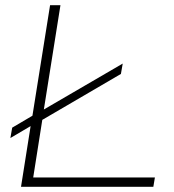

<svg xmlns="http://www.w3.org/2000/svg" viewBox="-20 -720 670 740"><path d="M61 0 98 -234 20 -188 27 -228 105 -274 173 -700H213L149 -298L453 -475L446 -435L143 -258L108 -36H577L571 0Z"/></svg>

Font: Georama Extended ExtraLight
Style: Italic
Weight: 200
Width: 7
Italic angle: -9°
Designer: Jean-Baptiste Levee
Foundry: Production Type
Version: Version 1.000